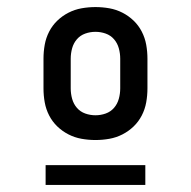

<svg xmlns="http://www.w3.org/2000/svg" viewBox="-20 -713 540 543"><path d="M250 -317Q230 -317 210.5 -320.5Q191 -324 173.5 -333Q156 -342 142 -355.5Q128 -369 119 -386.5Q110 -404 106.5 -423.5Q103 -443 103 -463V-547Q103 -567 106.5 -586.5Q110 -606 119 -623.5Q128 -641 142 -654.5Q156 -668 173.5 -677Q191 -686 210.5 -689.5Q230 -693 250 -693Q270 -693 289.5 -689.5Q309 -686 326.5 -677Q344 -668 358 -654.5Q372 -641 381 -623.5Q390 -606 393.5 -586.5Q397 -567 397 -547V-463Q397 -443 393.5 -423.5Q390 -404 381 -386.5Q372 -369 358 -355.5Q344 -342 326.5 -333Q309 -324 289.5 -320.5Q270 -317 250 -317ZM250 -387Q265 -387 279 -392Q293 -397 302.5 -408Q312 -419 316 -433.5Q320 -448 320 -463V-547Q320 -562 316 -576.5Q312 -591 302.5 -602Q293 -613 279 -618Q265 -623 250 -623Q235 -623 221 -618Q207 -613 197.5 -602Q188 -591 184 -576.5Q180 -562 180 -547V-463Q180 -448 184 -433.5Q188 -419 197.5 -408Q207 -397 221 -392Q235 -387 250 -387ZM109 -190V-246H391V-190Z"/></svg>

Font: Iosevka www.saffi
Style: Regular
Weight: 400
Monospace: yes
Designer: Belleve Invis
Foundry: Belleve Invis
Version: Version 22.0.2; ttfautohint (v1.8.3)